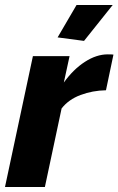

<svg xmlns="http://www.w3.org/2000/svg" viewBox="-30 -750 475 770"><path d="M102 -525H249L226 -419Q264 -472 310.5 -502Q357 -532 402 -532Q420 -532 425 -531L395 -388Q341 -387 293 -369Q245 -351 217 -315L150 0H-10ZM307 -586 201 -600 277 -730H422Z"/></svg>

Font: Raleway ExtraBold
Style: Italic
Weight: 800
Italic angle: -12°
Designer: Matt McInerney, Pablo Impallari, Rodrigo Fuenzalida
Foundry: Matt McInerney, Pablo Impallari, Rodrigo Fuenzalida
Version: Version 4.026